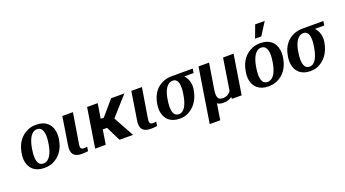

<svg xmlns="http://www.w3.org/2000/svg" viewBox="-67 -1499 4350 2419"><g transform="rotate(-20 2108.0 -289.5)"><path d="M73 -259C67 -220 66 -185 72 -152C89 -58 156 10 281 10C321 10 359 4 392 -10C486 -49 554 -134 574 -259L576 -269C582 -308 582 -343 576 -376C559 -470 492 -538 367 -538C327 -538 291 -532 258 -518C164 -479 95 -394 75 -269ZM214 -257 216 -271C234 -382 276 -481 358 -481C440 -481 453 -384 435 -271L433 -257C415 -144 372 -47 290 -47C206 -47 196 -143 214 -257Z M656 -150C640 -47 681 5 783 5C817 5 843 3 869 -1L878 -58L860 -55C853 -54 845 -53 836 -53C797 -53 784 -71 791 -116L858 -528H716Z M964 0H1106L1137 -195H1194L1291 0H1472L1321 -274L1548 -528H1370L1200 -330H1158L1190 -528H1048Z M1581 -150C1565 -47 1606 5 1708 5C1742 5 1768 3 1794 -1L1803 -58L1785 -55C1778 -54 1770 -53 1761 -53C1722 -53 1709 -71 1716 -116L1783 -528H1641Z M1891 -259C1885 -220 1884 -185 1890 -152C1907 -58 1973 10 2098 10C2137 10 2173 3 2205 -12C2293 -53 2363 -140 2384 -272L2386 -284C2389 -303 2389 -321 2388 -338C2383 -394 2361 -438 2331 -471H2455L2464 -528H2183C2143 -528 2105 -521 2072 -508C1979 -472 1912 -390 1893 -269ZM2032 -259 2034 -273C2051 -382 2094 -471 2174 -471C2251 -471 2260 -378 2243 -273L2241 -259C2224 -151 2186 -47 2107 -47C2023 -47 2014 -144 2032 -259Z M2426 203H2567L2601 -12C2622 3 2649 10 2682 10C2731 10 2769 -4 2798 -25L2797 0H2928L3012 -528H2871L2804 -106C2780 -68 2745 -47 2694 -47C2623 -47 2615 -101 2628 -185L2683 -528H2542Z M3078 -259C3072 -220 3071 -185 3077 -152C3094 -58 3161 10 3286 10C3326 10 3364 4 3397 -10C3491 -49 3559 -134 3579 -259L3581 -269C3587 -308 3587 -343 3581 -376C3564 -470 3497 -538 3372 -538C3332 -538 3296 -532 3263 -518C3169 -479 3100 -394 3080 -269ZM3219 -257 3221 -271C3239 -382 3281 -481 3363 -481C3445 -481 3458 -384 3440 -271L3438 -257C3420 -144 3377 -47 3295 -47C3211 -47 3201 -143 3219 -257ZM3331 -613H3415L3522 -782H3394Z M3643 -259C3637 -220 3636 -185 3642 -152C3659 -58 3725 10 3850 10C3889 10 3925 3 3957 -12C4045 -53 4115 -140 4136 -272L4138 -284C4141 -303 4141 -321 4140 -338C4135 -394 4113 -438 4083 -471H4207L4216 -528H3935C3895 -528 3857 -521 3824 -508C3731 -472 3664 -390 3645 -269ZM3784 -259 3786 -273C3803 -382 3846 -471 3926 -471C4003 -471 4012 -378 3995 -273L3993 -259C3976 -151 3938 -47 3859 -47C3775 -47 3766 -144 3784 -259Z"/></g></svg>

Font: Aerodynamic
Style: Obl
Weight: 500
Designer: Google
Version: Version 2.000980; 2014